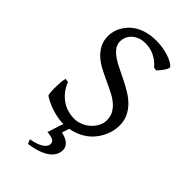

<svg xmlns="http://www.w3.org/2000/svg" viewBox="-258 -703 992 992"><g transform="rotate(45 238.0 -206.5)"><path d="M314.9 111.8Q314.9 129.9 306.4 146.5Q297.9 163.1 279.8 176.8Q261.7 190.4 233.2 200.7Q204.6 210.9 164.6 216.8L153.8 192.9Q179.2 188.5 197 181.9Q214.8 175.3 226.1 167.5Q237.3 159.7 242.4 151.1Q247.6 142.6 247.6 134.8Q247.6 118.2 234.9 111.6Q222.2 105 191.9 102.1Q194.3 95.2 199.7 79.1Q204.1 65.4 211.9 40.5Q215.8 29.3 220.7 14.6H214.8Q198.7 14.6 179.7 11.2Q160.6 7.8 140.6 1.7Q120.6 -4.4 100.8 -13.2Q81.1 -22 64 -33.2Q60.5 -35.2 58.8 -49.8Q57.1 -64.5 57.1 -84.2Q57.1 -104 58.6 -124.5Q60.1 -145 64 -158.2L84 -155.8Q95.2 -127 112.1 -106Q128.9 -85 149.4 -71Q169.9 -57.1 193.6 -50.5Q217.3 -43.9 242.2 -43.9Q264.2 -43.9 286.4 -53Q308.6 -62 326.2 -77.6Q343.8 -93.3 355 -114Q366.2 -134.8 366.2 -158.2Q366.2 -188 353 -209.5Q339.8 -231 318.6 -247.6Q297.4 -264.2 270 -277.3Q242.7 -290.5 214.1 -303.7Q185.5 -316.9 158.2 -331.5Q130.9 -346.2 109.6 -365.7Q88.4 -385.3 75.2 -410.9Q62 -436.5 62 -472.2Q62 -487.3 66.4 -504.9Q70.8 -522.5 80.6 -540Q90.3 -557.6 105.7 -574Q121.1 -590.3 142.8 -602.8Q164.6 -615.2 192.9 -622.6Q221.2 -629.9 256.8 -629.9Q278.8 -629.9 301 -626.5Q323.2 -623 342.5 -617.2Q361.8 -611.3 377.4 -603Q393.1 -594.7 401.9 -585Q405.3 -582 402.1 -573.5Q398.9 -564.9 392.3 -554.9Q385.7 -544.9 377.7 -535.2Q369.6 -525.4 363.8 -520L346.2 -522.9Q332.5 -539.1 317.6 -550Q302.7 -561 287.4 -567.9Q272 -574.7 256.8 -577.6Q241.7 -580.6 228 -580.6Q200.7 -580.6 181.4 -572.5Q162.1 -564.5 149.7 -551.8Q137.2 -539.1 131.3 -523.9Q125.5 -508.8 125.5 -495.1Q125.5 -472.2 138.7 -454.3Q151.9 -436.5 173.3 -421.6Q194.8 -406.7 222.4 -393.6Q250 -380.4 278.8 -366Q307.6 -351.6 335.2 -335Q362.8 -318.4 384.3 -296.9Q405.8 -275.4 418.9 -247.8Q432.1 -220.2 432.1 -184.1Q432.1 -162.1 426.3 -139.2Q420.4 -116.2 408.4 -94Q396.5 -71.8 378.7 -52Q360.8 -32.2 336.7 -17.6Q312.5 -2.9 281.7 5.9Q271 8.8 259.8 10.7L246.6 50.8Q259.3 53.7 271.7 58.3Q284.2 63 293.7 70.3Q303.2 77.6 309.1 87.9Q314.9 98.1 314.9 111.8Z"/></g></svg>

Font: Noto Serif Devanagari
Style: Bold
Weight: 700
Designer: Monotype Design Team
Foundry: Monotype Imaging Inc.
Version: Version 1.01